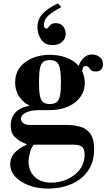

<svg xmlns="http://www.w3.org/2000/svg" viewBox="-20 -784 625 1128"><path d="M264 324Q199 324 148 304.5Q97 285 68.5 252.5Q40 220 40 181Q40 141 67.5 112Q95 83 136 67V63Q93 47 68 22Q43 -3 43 -47Q43 -92 70.5 -122.5Q98 -153 154 -163Q115 -183 92 -217.5Q69 -252 69 -299Q69 -351 96 -387Q123 -423 169.5 -442.5Q216 -462 272 -462Q325 -462 369.5 -445.5Q414 -429 442 -397Q453 -426 472.5 -445Q492 -464 521 -464Q546 -464 565.5 -449Q585 -434 585 -406Q585 -388 574.5 -376Q564 -364 542 -364Q523 -364 515 -372Q507 -380 501.5 -388Q496 -396 483 -396Q474 -396 469.5 -389.5Q465 -383 463 -365Q470 -350 474 -333.5Q478 -317 478 -299Q478 -248 450 -211.5Q422 -175 375.5 -156Q329 -137 272 -137H210Q161 -137 132 -122.5Q103 -108 103 -86Q103 -73 115.5 -61.5Q128 -50 156 -50H368Q419 -50 456 -38Q493 -26 513 5Q533 36 533 92Q533 171 495 222.5Q457 274 396 299Q335 324 264 324ZM283 289Q330 289 374.5 269.5Q419 250 448 213Q477 176 477 124Q477 93 463 79.5Q449 66 413 66H178Q164 81 156 112Q148 143 148 168Q148 220 183.5 254.5Q219 289 283 289ZM273 -173Q298 -173 312 -183Q326 -193 332 -220.5Q338 -248 338 -300Q338 -355 331.5 -383Q325 -411 311 -421Q297 -431 273 -431Q249 -431 235 -421Q221 -411 215 -383Q209 -355 209 -301Q209 -247 215 -219.5Q221 -192 235 -182.5Q249 -173 273 -173ZM320 -764 340 -742Q285 -713 261.5 -690Q238 -667 238 -638Q238 -625 243 -620.5Q248 -616 253 -616Q259 -616 264.5 -624Q270 -632 279.5 -640Q289 -648 308 -648Q337 -648 351.5 -628.5Q366 -609 366 -586Q366 -558 345.5 -538.5Q325 -519 290 -519Q244 -519 222 -551.5Q200 -584 200 -624Q200 -671 230.5 -703.5Q261 -736 320 -764Z"/></svg>

Font: Libre Bodoni
Style: Regular
Weight: 400
Designer: Pablo Impallari, Rodrigo Fuenzalida
Foundry: Impallari Type
Version: Version 2.005;gftools[0.9.23]